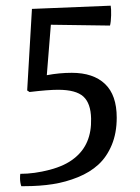

<svg xmlns="http://www.w3.org/2000/svg" viewBox="-20 -532 488 669"><path d="M50.8 73.7Q99.6 73.7 153.3 59.6Q207 45.4 238.8 19.5Q299.8 -28.3 297.4 -118.7Q296.4 -171.9 270.5 -195.6Q244.6 -219.2 182.6 -219.2Q147.9 -219.2 83 -211.4L74.7 -216.8L91.3 -501L365.7 -512.2Q367.7 -501.5 367.2 -478.8Q366.7 -456.1 363.3 -442.9L157.2 -445.8L143.1 -270Q187 -278.3 230 -278.3Q305.2 -278.3 345.9 -239.5Q386.7 -200.7 386.7 -122.1Q386.7 -68.4 369.4 -26.9Q352.1 14.6 322.8 41.5Q293.5 68.4 251.5 85.4Q209.5 102.5 164.1 109.6Q118.7 116.7 64.9 116.7H54.2Q49.8 104 49.8 88.9Q49.8 78.1 50.8 73.7Z"/></svg>

Font: Fjord
Style: One
Weight: 400
Designer: Viktoriya Grabowska
Foundry: Viktoriya Grabowska
Version: Version 1.002